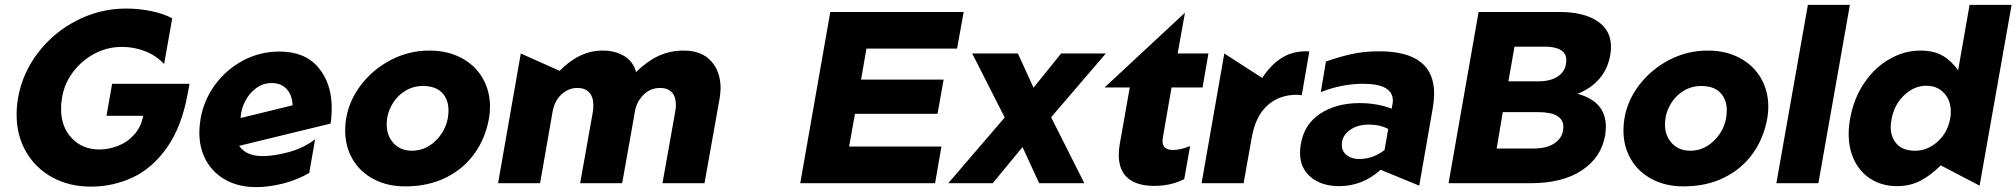

<svg xmlns="http://www.w3.org/2000/svg" viewBox="-20 -750 8255 786"><path d="M387 -138Q318 -138 274 -184Q230 -230 230 -304Q230 -329 234 -350Q243 -407 278.5 -454.5Q314 -502 366.5 -530Q419 -558 478 -558Q530 -558 575 -540Q620 -522 652 -488L685 -675Q650 -694 599.5 -704.5Q549 -715 496 -715Q390 -715 295 -666.5Q200 -618 136 -534.5Q72 -451 54 -350Q48 -314 48 -281Q48 -195 87 -128Q126 -61 195 -23.5Q264 14 352 14Q443 14 524 -24Q605 -62 665 -148Q725 -234 749 -370L756 -407H439L416 -276H566Q558 -231 530 -199.5Q502 -168 463.5 -153Q425 -138 387 -138Z M1054 -111Q988 -111 959 -153L1333 -244Q1338 -272 1338 -308Q1338 -409 1283 -474Q1228 -539 1124 -539Q1045 -539 976.5 -503Q908 -467 861.5 -404.5Q815 -342 801 -264Q796 -232 796 -208Q796 -142 824.5 -91.5Q853 -41 905.5 -12.5Q958 16 1029 16Q1080 16 1138 1.5Q1196 -13 1246 -42L1270 -180Q1225 -145 1164.5 -128Q1104 -111 1054 -111ZM1092 -410Q1131 -410 1153.5 -385.5Q1176 -361 1178 -319L966 -267L965 -270Q967 -303 983.5 -335.5Q1000 -368 1028.5 -389Q1057 -410 1092 -410Z M1982 -267Q1986 -288 1986 -313Q1986 -378 1955.5 -430.5Q1925 -483 1868.5 -513Q1812 -543 1738 -543Q1655 -543 1582 -505.5Q1509 -468 1459.5 -404.5Q1410 -341 1397 -265Q1393 -242 1393 -216Q1393 -151 1423 -99Q1453 -47 1509 -17Q1565 13 1639 13Q1732 13 1804.5 -22.5Q1877 -58 1922.5 -121.5Q1968 -185 1982 -267ZM1816 -298Q1816 -282 1813 -265Q1802 -210 1761 -171.5Q1720 -133 1666 -133Q1620 -133 1591.5 -163.5Q1563 -194 1563 -241Q1563 -281 1582.5 -317.5Q1602 -354 1636 -376Q1670 -398 1711 -398Q1763 -398 1789.5 -370.5Q1816 -343 1816 -298Z M2864 0 2926 -347Q2930 -375 2930 -388Q2930 -457 2891 -500Q2852 -543 2779 -543Q2722 -543 2674.5 -520.5Q2627 -498 2584 -455Q2572 -499 2535 -521Q2498 -543 2447 -543Q2352 -543 2271 -460L2112 -531L2019 0H2191L2242 -292Q2250 -337 2278.5 -363.5Q2307 -390 2344 -390Q2375 -390 2392 -371.5Q2409 -353 2409 -319Q2409 -302 2407 -292L2355 0H2527L2579 -292Q2585 -332 2613.5 -361Q2642 -390 2682 -390Q2713 -390 2730 -372.5Q2747 -355 2747 -320Q2747 -307 2744 -292L2692 0Z M3480 -284H3818L3843 -424H3505L3527 -551H3898L3925 -701H3379L3256 0H3808L3834 -150H3456Z M3862 0H4044L4166 -148L4234 0H4419L4283 -270L4507 -531H4324L4211 -391L4147 -531H3960L4093 -269Z M4560 -116Q4560 -52 4597.5 -20.5Q4635 11 4705 11Q4774 11 4828 -17L4852 -152Q4812 -136 4782 -136Q4739 -136 4739 -173Q4739 -178 4741 -190L4776 -392H4903L4927 -531H4801L4831 -698L4502 -392H4605L4564 -160Q4560 -139 4560 -116Z M5326 -540Q5269 -540 5225.5 -512Q5182 -484 5147 -431L4992 -531L4899 0H5071L5104 -185Q5119 -273 5167.5 -317.5Q5216 -362 5289 -362Q5301 -362 5309 -360L5340 -539Q5336 -540 5326 -540Z M5544 -99Q5513 -99 5493 -115Q5473 -131 5473 -157Q5473 -193 5504.5 -216.5Q5536 -240 5583 -240Q5629 -240 5663 -222L5648 -136Q5601 -99 5544 -99ZM5851 -367Q5851 -540 5626 -540Q5566 -540 5515 -529Q5464 -518 5408 -498L5387 -373Q5474 -407 5560 -407Q5682 -407 5682 -338Q5682 -328 5679 -316L5677 -305Q5653 -315 5618.5 -321.5Q5584 -328 5546 -328Q5451 -328 5385 -285Q5319 -242 5305 -159Q5302 -141 5302 -125Q5302 -61 5346.5 -24.5Q5391 12 5462 12Q5558 12 5632 -55L5790 10L5846 -311Q5851 -344 5851 -367Z M5910 0H6247Q6376 0 6455.5 -52.5Q6535 -105 6551 -195Q6554 -215 6554 -231Q6554 -335 6438 -366Q6492 -387 6527 -427Q6562 -467 6572 -525Q6575 -542 6575 -558Q6575 -627 6518.5 -664Q6462 -701 6364 -701H6033ZM6180 -559H6305Q6347 -559 6369.5 -545Q6392 -531 6392 -504Q6392 -463 6361.5 -440Q6331 -417 6277 -417H6155ZM6132 -291H6276Q6329 -291 6354.5 -275.5Q6380 -260 6380 -231Q6380 -190 6347.5 -166Q6315 -142 6257 -142H6107Z M7215 -267Q7219 -288 7219 -313Q7219 -378 7188.5 -430.5Q7158 -483 7101.5 -513Q7045 -543 6971 -543Q6888 -543 6815 -505.5Q6742 -468 6692.5 -404.5Q6643 -341 6630 -265Q6626 -242 6626 -216Q6626 -151 6656 -99Q6686 -47 6742 -17Q6798 13 6872 13Q6965 13 7037.5 -22.5Q7110 -58 7155.5 -121.5Q7201 -185 7215 -267ZM7049 -298Q7049 -282 7046 -265Q7035 -210 6994 -171.5Q6953 -133 6899 -133Q6853 -133 6824.5 -163.5Q6796 -194 6796 -241Q6796 -281 6815.5 -317.5Q6835 -354 6869 -376Q6903 -398 6944 -398Q6996 -398 7022.5 -370.5Q7049 -343 7049 -298Z M7553 -730H7381L7252 0H7424Z M8215 -730H8043L7996 -462Q7970 -500 7933.5 -521.5Q7897 -543 7841 -543Q7777 -543 7716.5 -509Q7656 -475 7612.5 -411.5Q7569 -348 7554 -265Q7548 -232 7548 -202Q7548 -137 7573.5 -88.5Q7599 -40 7644 -14Q7689 12 7745 12Q7800 12 7842.5 -10.5Q7885 -33 7925 -73L8084 10ZM7720 -231Q7720 -241 7724 -265Q7736 -324 7776.5 -361.5Q7817 -399 7866 -399Q7910 -399 7938 -369.5Q7966 -340 7966 -293Q7966 -276 7964 -267Q7954 -208 7912.5 -170.5Q7871 -133 7820 -133Q7770 -133 7745 -160.5Q7720 -188 7720 -231Z"/></svg>

Font: Geom ExtraBold
Style: Bold Italic
Weight: 800
Italic angle: -10°
Version: Version 1.102